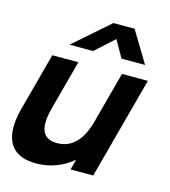

<svg xmlns="http://www.w3.org/2000/svg" viewBox="-117 -873 869 982"><g transform="rotate(15 318.0 -382.0)"><path d="M397.5 -705 448.4 -615H573.4L473.6 -780H361.6L173.4 -615H298.4ZM471.3 -540 397.9 -266C362 -132 288.7 -112 241.7 -112C174.5 -112 157.4 -153.5 157.4 -198C157.4 -230.4 166.5 -264.4 172 -285L240.3 -540H102.3L21.1 -237C16.5 -219.8 5.5 -178.6 5.5 -134.5C5.5 -63.2 34.1 16 164.4 16C241.9 16 307.9 -12 358.5 -55.5L343.6 0H463.6L608.3 -540Z"/></g></svg>

Font: Manrope
Style: ExtraBoldItalic
Weight: 800
Italic angle: -15°
Designer: Mikhail Sharanda
Foundry: Mikhail Sharanda
Version: Version 4.502;hotconv 1.0.109;makeotfexe 2.5.65596